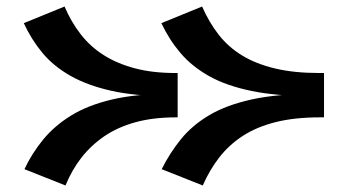

<svg xmlns="http://www.w3.org/2000/svg" viewBox="-20 -534 1078 589"><path d="M602 35 476 -15Q501 -65 535.5 -107.5Q570 -150 622.5 -181Q675 -212 752.5 -229Q830 -246 939 -246V-239Q829 -239 751.5 -255Q674 -271 621.5 -300.5Q569 -330 534 -371Q499 -412 475 -463L600 -514Q621 -466 650.5 -428Q680 -390 722.5 -364Q765 -338 823.5 -324Q882 -310 960 -310H974V-174H962Q884 -174 826 -159.5Q768 -145 725.5 -117.5Q683 -90 653 -51.5Q623 -13 602 35ZM181 35 55 -15Q78 -64 112.5 -106Q147 -148 198 -179.5Q249 -211 322.5 -228.5Q396 -246 498 -246V-239Q395 -239 321.5 -255.5Q248 -272 196 -301.5Q144 -331 110 -372Q76 -413 53 -463L178 -514Q198 -467 227.5 -429Q257 -391 298 -365Q339 -339 393.5 -324.5Q448 -310 519 -310H525V-174H520Q450 -174 395.5 -159Q341 -144 300 -116Q259 -88 229.5 -50Q200 -12 181 35Z"/></svg>

Font: BioRhyme SemiExpanded ExtraBold
Style: Regular
Weight: 800
Width: 6
Designer: Aoife Mooney
Foundry: Aoife Mooney Type
Version: Version 1.600;gftools[0.9.33]